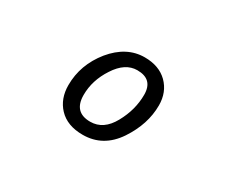

<svg xmlns="http://www.w3.org/2000/svg" viewBox="-88 -730 1175 995"><g transform="rotate(30 500.0 -232.5)"><path d="M318.4 -32.2Q269.5 -84 269.5 -165Q269.5 -287.1 350.6 -387.7Q432.6 -487.3 541 -487.3Q627 -487.3 677.7 -437.5Q728.5 -386.7 728.5 -307.6Q728.5 -195.3 657.2 -87.9Q584 21.5 461.9 21.5Q369.1 21.5 318.4 -32.2ZM587.9 -142.6Q634.8 -227.5 634.8 -317.4Q634.8 -410.2 541 -410.2Q468.8 -410.2 416 -328.1Q363.3 -248 363.3 -160.2Q363.3 -56.6 461.9 -56.6Q541 -56.6 587.9 -142.6Z"/></g></svg>

Font: YuPearl-Regular
Style: Regular
Weight: 400
Designer: Max Yao
Foundry: Max-Everyday
Version: Version 1.011; ttfautohint (v1.8.3)